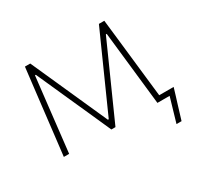

<svg xmlns="http://www.w3.org/2000/svg" viewBox="-137 -662 1007 971"><g transform="rotate(-30 366.5 -176.5)"><path d="M632.5 141 675.5 -6 688 0H608V-29Q629.5 -29 660.2 -29Q691 -29 714 -29Q707.5 -7.5 701 14Q694.5 35.5 687.5 57.5Q681 78.5 674.8 99.2Q668.5 120 662 141ZM56 0Q62.5 -54.5 68.5 -106.2Q74.5 -158 80.5 -209L88.5 -277.5Q95 -331.5 101.2 -385.8Q107.5 -440 114 -494H145Q170 -438 195.5 -381.2Q221 -324.5 245.5 -269.5L343 -51.5H348L445.5 -269.5Q470.5 -326 495.8 -382Q521 -438 546 -494H577.5Q583.5 -441 589.8 -385.5Q596 -330 602 -276.5L609.5 -209Q615 -159 621 -106.2Q627 -53.5 633 0H602.5Q595.5 -65 588 -131.5Q580.5 -198 573.5 -263L555 -430.5H550L470 -251.5Q442 -189 413.8 -126Q385.5 -63 357.5 0H333.5Q305.5 -63 277.5 -125.8Q249.5 -188.5 221.5 -250.5L141 -430.5H136L117 -264Q109.5 -198 102 -132Q94.5 -66 87 0Z"/></g></svg>

Font: Commissioner Thin
Style: Regular
Weight: 100
Designer: Kostas Bartsokas
Foundry: Kostas Bartsokas
Version: Version 1.001;gftools[0.9.23]